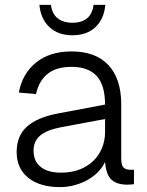

<svg xmlns="http://www.w3.org/2000/svg" viewBox="-20 -752 602 784"><path d="M224 12Q143 12 95.5 -26Q48 -64 48 -131Q48 -197 89.5 -234.5Q131 -272 213 -288L409 -325Q409 -404 375 -441.5Q341 -479 272 -479Q210 -479 174.5 -450.5Q139 -422 127 -368L57 -374Q71 -451 127 -496.5Q183 -542 272 -542Q371 -542 423 -486Q475 -430 475 -326V-105Q475 -79 483.5 -69Q492 -59 511 -59H527V0Q522 1 515 1.5Q508 2 500 2Q457 2 435 -18.5Q413 -39 409 -91Q399 -69 380.5 -50Q362 -31 338 -17.5Q314 -4 285 4Q256 12 224 12ZM230 -47Q271 -47 304 -59.5Q337 -72 360.5 -94.5Q384 -117 396.5 -147.5Q409 -178 409 -213V-266L227 -232Q170 -221 143.5 -198Q117 -175 117 -137Q117 -93 146.5 -70Q176 -47 230 -47ZM276 -608Q217 -608 181.5 -641.5Q146 -675 141 -732H188Q193 -694 216.5 -676.5Q240 -659 276 -659Q312 -659 334.5 -676.5Q357 -694 362 -732H410Q405 -675 370 -641.5Q335 -608 276 -608Z"/></svg>

Font: Geist Light
Style: Regular
Weight: 400
Designer: Basement.studio, Andrés Briganti, Mateo Zaragoza
Foundry: Basement.studio, Vercel, Andrés Briganti, Guido Ferreyra, Mateo Zaragoza
Version: Version 1.401